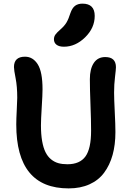

<svg xmlns="http://www.w3.org/2000/svg" viewBox="-20 -981 719 1060"><path d="M333 -723.1Q306.2 -723.1 292 -734.1Q277.8 -745.1 277.8 -764.2Q277.8 -778.8 286.1 -790.3Q294.4 -801.8 314 -818.8Q335.9 -837.9 347.2 -856.9Q358.4 -876 368.2 -907.2Q378.4 -937 394.5 -949Q410.6 -960.9 435.1 -960.9Q502.9 -960.9 502.9 -893.1Q502.9 -826.7 450 -774.9Q397 -723.1 333 -723.1ZM358.9 59.1Q69.8 59.1 69.8 -293.9Q69.8 -323.2 72.5 -373.8Q75.2 -424.3 75.2 -440.9Q75.2 -503.4 66.2 -549.1Q57.1 -594.7 57.1 -610.8Q57.1 -668 118.2 -668Q161.6 -668 188.2 -626.2Q214.8 -584.5 214.8 -487.8Q214.8 -459 210.4 -389.2Q206.1 -319.3 206.1 -289.1Q206.1 -239.3 212.6 -202.1Q219.2 -165 231.2 -140.9Q243.2 -116.7 261.7 -101.6Q280.3 -86.4 302 -80.3Q323.7 -74.2 352.1 -74.2Q420.4 -74.2 451.7 -117.2Q482.9 -160.2 482.9 -258.8Q482.9 -316.4 479.5 -403.6Q476.1 -490.7 476.1 -543.9Q476.1 -600.6 497.8 -633.3Q519.5 -666 561 -666Q620.1 -666 620.1 -609.9Q620.1 -598.1 615 -556.4Q609.9 -514.6 609.9 -470.2Q609.9 -436 613.5 -364.5Q617.2 -293 617.2 -252Q617.2 -181.6 601.6 -125.5Q585.9 -69.3 554.9 -27.6Q523.9 14.2 474.1 36.6Q424.3 59.1 358.9 59.1Z"/></svg>

Font: Shantell Sans Bouncy
Style: Regular
Weight: 600
Designer: Stephen Nixon, Anya Danilova, Shantell Martin
Foundry: Arrow Type
Version: Version 1.006;[9816181b4]